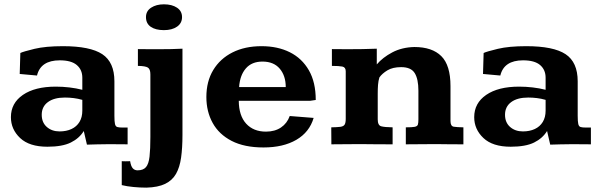

<svg xmlns="http://www.w3.org/2000/svg" viewBox="-20 -672 2785 894"><path d="M200.7 11.2Q116.7 11.2 73.7 -29.3Q30.8 -69.8 30.8 -126.5Q30.8 -191.9 86.7 -230.2Q142.6 -268.6 239.7 -268.6Q271.5 -268.6 303.2 -264.9Q335 -261.2 363.3 -253.9V-310.1Q363.3 -347.2 337.6 -369.1Q312 -391.1 258.3 -391.1Q169.4 -391.1 152.3 -320.3L71.8 -327.6L74.7 -425.3Q88.9 -432.1 140.6 -444.6Q192.4 -457 272.9 -457Q399.9 -457 456.3 -419.7Q512.7 -382.3 512.7 -293.5V-132.8Q512.7 -106 515.4 -94.5Q518.1 -83 526.1 -80.6Q534.2 -78.1 550.8 -78.1H574.2V0Q569.3 0 549.1 -0.2Q528.8 -0.5 507.3 -0.5Q485.8 -0.5 478 -0.5Q450.7 0 431.4 0.2Q412.1 0.5 384.8 1.5L370.1 -62Q349.1 -27.8 309.6 -8.3Q270 11.2 200.7 11.2ZM257.3 -60.1Q289.1 -60.1 313 -71.3Q336.9 -82.5 350.1 -104.2Q363.3 -126 363.3 -156.7V-207Q342.8 -212.9 322.8 -215.3Q302.7 -217.8 282.2 -217.8Q231.4 -217.8 202.9 -196.5Q174.3 -175.3 174.3 -137.7Q174.3 -101.6 198 -80.8Q221.7 -60.1 257.3 -60.1Z M743.2 -531.7Q704.6 -531.7 682.1 -547.1Q659.7 -562.5 659.7 -592.3Q659.7 -620.6 683.6 -636.2Q707.5 -651.9 743.2 -651.9Q780.8 -651.9 804.2 -636.2Q827.6 -620.6 827.6 -592.3Q827.6 -564 804.4 -547.9Q781.2 -531.7 743.2 -531.7ZM661.6 201.7Q631.8 201.7 601.3 198.7Q570.8 195.8 546.9 189.9V78.6Q550.8 79.1 563.7 79.1Q576.7 79.1 585.9 78.6Q589.8 102.5 598.4 111.8Q606.9 121.1 620.6 121.1Q647 121.1 659.7 106.2Q672.4 91.3 676.3 57.1Q680.2 22.9 680.2 -34.2V-325.7Q680.2 -350.1 668.5 -357.4Q656.7 -364.7 622.1 -365.2Q622.1 -385.3 622.1 -404.5Q622.1 -423.8 622.1 -443.4Q650.9 -442.9 676 -442.9Q701.2 -442.9 725.6 -442.9Q751 -442.9 776.9 -443.4Q802.7 -443.8 829.6 -445.3V-43.5Q829.6 16.6 823.2 61.8Q816.9 106.9 799.6 137.5Q782.2 168 749 184.1Q715.8 200.2 661.6 201.7Z M1207 14.6Q1117.7 14.6 1058.6 -15.9Q999.5 -46.4 970.2 -99.6Q940.9 -152.8 940.9 -220.2Q940.9 -293 972.9 -345.9Q1004.9 -398.9 1062.7 -428Q1120.6 -457 1197.8 -457Q1272.9 -457 1329.6 -428.7Q1386.2 -400.4 1418.2 -344.7Q1450.2 -289.1 1450.2 -206.5L1423.8 -202.6H1091.8Q1092.3 -133.3 1126.2 -96.2Q1160.2 -59.1 1218.3 -59.1Q1259.8 -59.1 1288.3 -78.4Q1316.9 -97.7 1329.1 -131.8L1440.4 -123Q1420.9 -56.6 1359.9 -21Q1298.8 14.6 1207 14.6ZM1093.3 -266.6H1310.5Q1310.5 -319.3 1282.5 -352.3Q1254.4 -385.3 1202.1 -385.3Q1152.3 -385.3 1124.8 -353.5Q1097.2 -321.8 1093.3 -266.6Z M1522.9 0Q1522.9 -2 1522.9 -13.4Q1522.9 -24.9 1522.7 -39.6Q1522.5 -54.2 1522.5 -65.7Q1522.5 -77.1 1522.5 -79.1Q1550.3 -79.6 1564.9 -81.5Q1579.6 -83.5 1584.7 -91.8Q1589.8 -100.1 1589.8 -118.7V-340.3Q1589.8 -358.9 1574 -362.1Q1558.1 -365.2 1525.4 -365.2Q1525.4 -367.7 1525.4 -386Q1525.4 -404.3 1525.4 -422.6Q1525.4 -440.9 1525.4 -443.4Q1546.4 -443.4 1565.4 -443.1Q1584.5 -442.9 1602.1 -442.9Q1635.3 -442.9 1667.5 -443.4Q1699.7 -443.8 1734.4 -445.3V-372.1Q1761.7 -404.3 1806.4 -428Q1851.1 -451.7 1909.2 -453.1Q1992.2 -453.1 2034.9 -410.6Q2077.6 -368.2 2077.6 -271V-108.4Q2077.6 -84.5 2092.8 -82Q2107.9 -79.6 2137.7 -79.1V0Q2107.9 0 2079.1 -0.2Q2050.3 -0.5 2009.3 -1Q1971.2 -1 1937 -0.5Q1902.8 0 1869.6 0V-79.1Q1898.9 -79.1 1911.1 -81.5Q1923.3 -84 1925.8 -92Q1928.2 -100.1 1928.2 -116.2V-250Q1928.2 -303.7 1911.1 -331.5Q1894 -359.4 1847.7 -359.4Q1808.6 -359.4 1783.9 -344.5Q1759.3 -329.6 1746.6 -311.5Q1741.7 -295.9 1740.2 -277.1Q1738.8 -258.3 1738.8 -236.3V-116.2Q1738.8 -88.4 1754.9 -84Q1771 -79.6 1808.1 -79.1V0Q1772.5 0 1739 -0.2Q1705.6 -0.5 1657.7 -1Q1617.2 -1 1585.7 -0.5Q1554.2 0 1522.9 0Z M2357.9 11.2Q2273.9 11.2 2231 -29.3Q2188 -69.8 2188 -126.5Q2188 -191.9 2243.9 -230.2Q2299.8 -268.6 2397 -268.6Q2428.7 -268.6 2460.4 -264.9Q2492.2 -261.2 2520.5 -253.9V-310.1Q2520.5 -347.2 2494.9 -369.1Q2469.2 -391.1 2415.5 -391.1Q2326.7 -391.1 2309.6 -320.3L2229 -327.6L2231.9 -425.3Q2246.1 -432.1 2297.9 -444.6Q2349.6 -457 2430.2 -457Q2557.1 -457 2613.5 -419.7Q2669.9 -382.3 2669.9 -293.5V-132.8Q2669.9 -106 2672.6 -94.5Q2675.3 -83 2683.3 -80.6Q2691.4 -78.1 2708 -78.1H2731.4V0Q2726.6 0 2706.3 -0.2Q2686 -0.5 2664.6 -0.5Q2643.1 -0.5 2635.3 -0.5Q2607.9 0 2588.6 0.2Q2569.3 0.5 2542 1.5L2527.3 -62Q2506.3 -27.8 2466.8 -8.3Q2427.2 11.2 2357.9 11.2ZM2414.6 -60.1Q2446.3 -60.1 2470.2 -71.3Q2494.1 -82.5 2507.3 -104.2Q2520.5 -126 2520.5 -156.7V-207Q2500 -212.9 2480 -215.3Q2460 -217.8 2439.5 -217.8Q2388.7 -217.8 2360.1 -196.5Q2331.5 -175.3 2331.5 -137.7Q2331.5 -101.6 2355.2 -80.8Q2378.9 -60.1 2414.6 -60.1Z"/></svg>

Font: Kameron
Style: Regular
Weight: 400
Designer: Vernon Adams
Foundry: Vernon Adams
Version: Version 1.100